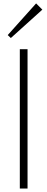

<svg xmlns="http://www.w3.org/2000/svg" viewBox="-20 -1096 275 1116"><path d="M140.1 -810.1V0H95.2V-810.1ZM189.9 -1076.2 226.1 -1040 43 -875 24.9 -892.1Z"/></svg>

Font: Sinkin Sans 200 X Light
Style: Regular
Weight: 200
Designer: Keith Bates
Foundry: K-Type
Version: Sinkin Sans (version 1.0)  by Keith Bates   •   © 2014   www